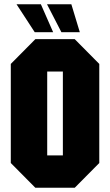

<svg xmlns="http://www.w3.org/2000/svg" viewBox="-20 -886 520 907"><path d="M31 -116V-584L147 -701H333L449 -584V-116L333 1H147ZM203 -548V-152H277V-548ZM317 -866 357 -734H270L202 -866ZM173 -866 231 -734H144L58 -866Z"/></svg>

Font: Tektur Condensed
Style: Bold
Weight: 700
Width: 3
Designer: Adam Jagosz
Foundry: Adam Jagosz
Version: Version 1.005;gftools[0.9.30]